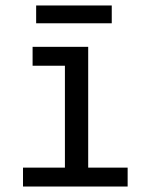

<svg xmlns="http://www.w3.org/2000/svg" viewBox="-20 -697 540 701"><path d="M302 -526V-85H446V-16H64V-85H217V-457H99V-526ZM388 -612H112V-677H388Z"/></svg>

Font: D2Coding ligature
Style: Regular
Weight: 400
Monospace: yes
Designer: Yong-Rak Park; Jeong-Hwan Yoon; Sang-Min Lee;
Foundry: NHN Corporation
Version: Version 1.3.2; Build 20180524